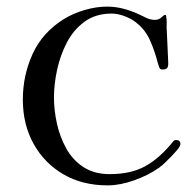

<svg xmlns="http://www.w3.org/2000/svg" viewBox="-20 -559 580 580"><path d="M525 -124Q525 -117 514 -104.5Q503 -92 498 -87Q489 -78 480 -69Q471 -60 460 -52Q429 -30 386 -14.5Q343 1 305 1Q229 1 171.5 -32.5Q114 -66 81.5 -124.5Q49 -183 49 -258Q49 -332 79 -397Q109 -462 174 -502Q202 -519 236.5 -529Q271 -539 303 -539Q328 -539 351.5 -533Q375 -527 397 -517Q410 -511 422 -505Q434 -499 448 -499Q460 -499 467.5 -506.5Q475 -514 479 -514Q482 -514 482 -510Q484 -498 483.5 -486Q483 -474 484 -463Q485 -441 486 -419Q487 -397 488 -375V-372Q489 -361 486 -355Q483 -349 470 -349Q463 -349 460.5 -357Q458 -365 456 -371Q449 -400 435 -433Q421 -466 397 -486Q382 -500 359.5 -509Q337 -518 317 -518Q269 -518 235.5 -493.5Q202 -469 182 -430.5Q162 -392 152.5 -348Q143 -304 143 -265Q143 -226 152 -185.5Q161 -145 180.5 -110Q200 -75 232.5 -54Q265 -33 311 -33Q375 -33 418 -56.5Q461 -80 501 -129Q505 -136 512 -136Q525 -136 525 -124Z"/></svg>

Font: Kaisei Tokumin
Style: Regular
Weight: 400
Designer: Font-Kai, 金井和夫
Foundry: KAZUO KANAI
Version: Version 5.003